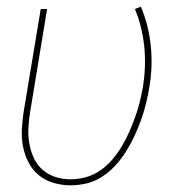

<svg xmlns="http://www.w3.org/2000/svg" viewBox="-20 -547 540 575"><path d="M191 8Q165 8 140 0.5Q115 -7 96 -22.5Q77 -38 65.5 -60.5Q54 -83 49 -108Q44 -133 45.5 -160Q47 -187 51 -213L102 -520H121L70 -210Q66 -186 65 -162.5Q64 -139 68 -116.5Q72 -94 81.5 -73.5Q91 -53 107.5 -38.5Q124 -24 146 -17Q168 -10 192 -10Q214 -10 237.5 -16.5Q261 -23 281 -37Q301 -51 317 -70Q333 -89 345.5 -110Q358 -131 367.5 -153Q377 -175 385 -197Q393 -219 398.5 -241.5Q404 -264 408 -287Q418 -348 412 -407.5Q406 -467 384 -520L402 -527Q425 -472 431.5 -410Q438 -348 427 -284Q423 -260 417 -236Q411 -212 402.5 -188Q394 -164 383 -140.5Q372 -117 358.5 -95Q345 -73 327 -53Q309 -33 287 -18.5Q265 -4 240.5 2Q216 8 191 8Z"/></svg>

Font: Iosevka SS04 Thin Oblique
Style: Regular
Weight: 100
Italic angle: -9°
Monospace: yes
Designer: Belleve Invis
Foundry: Belleve Invis
Version: Version 19.0.0; ttfautohint (v1.8.4)